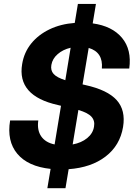

<svg xmlns="http://www.w3.org/2000/svg" viewBox="-20 -855 693 982"><path d="M222.2 107.4 238.8 8.8Q123 -3.4 68.6 -68.4Q14.2 -133.3 31.7 -238.8H175.8Q168.9 -189.5 190.7 -157.7Q212.4 -126 259.3 -116.2L292 -314L275.9 -317.9Q65.9 -364.7 93.3 -527.3Q103 -586.9 139.4 -632.1Q175.8 -677.2 232.9 -704.8Q290 -732.4 362.3 -737.8L378.4 -835H470.7L454.1 -735.4Q553.7 -721.7 604 -661.4Q654.3 -601.1 641.1 -504.4H501Q508.3 -587.9 433.6 -609.9L402.3 -423.3L417 -419.9Q529.8 -395 576.7 -343Q623.5 -291 609.4 -205.6Q593.8 -111.3 520.3 -54.7Q446.8 2 331.1 10.3L314.9 107.4ZM351.6 -116.2Q396.5 -124.5 426 -148.7Q455.6 -172.9 460.9 -207.5Q466.3 -237.3 448 -257.8Q429.7 -278.3 380.9 -292.5ZM314 -444.8 341.3 -610.8Q301.8 -601.6 274.9 -578.1Q248 -554.7 242.7 -522.9Q237.8 -495.1 254.2 -476.8Q270.5 -458.5 314 -444.8Z"/></svg>

Font: Inter Display
Style: Bold Italic
Weight: 700
Italic angle: -9.39999°
Designer: Rasmus Andersson
Foundry: rsms
Version: Version 4.000;git-a52131595